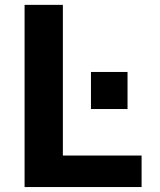

<svg xmlns="http://www.w3.org/2000/svg" viewBox="-20 -752 644 774"><path d="M346.7 -312.5V-461.9H494.1V-312.5ZM233.4 -732.4V-125H550.8V2H79.1V-732.4Z"/></svg>

Font: Gen Shin Gothic Bold
Style: Bold
Weight: 700
Designer: [Source Han Sans]
Ryoko NISHIZUKA  (kana & ideographs); Paul D. Hunt (Latin, Greek & Cyrillic); Wenlong ZHANG  (bopomofo
Version: Version 1.002.20150607